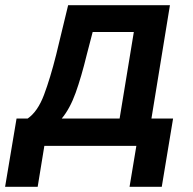

<svg xmlns="http://www.w3.org/2000/svg" viewBox="-73 -566 749 745"><path d="M-53.2 158.7 -8.8 -106H34.2Q73.2 -132.8 97.7 -197.8Q122.1 -262.7 145 -354L191.4 -545.9H586.4L514.6 -106H598.6L554.7 158.7H429.7L456.1 0H99.1L73.2 158.7ZM166.5 -106H391.1L446.3 -441.9H286.6L263.7 -354Q242.7 -267.6 220.5 -205.8Q198.2 -144 166.5 -106Z"/></svg>

Font: Inter Semi Bold
Style: Italic
Weight: 600
Italic angle: -9.39999°
Designer: Rasmus Andersson
Foundry: rsms
Version: Version 4.000;git-3c8e0fc